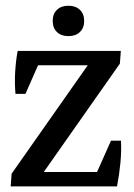

<svg xmlns="http://www.w3.org/2000/svg" viewBox="-20 -665 478 685"><path d="M18.1 0 21.5 -45.4 329.1 -483.4H411.1L407.7 -438L100.1 0ZM18.1 0 83.5 -51.3H397.9L397 0ZM35.2 -330.1Q31.7 -370.1 34.2 -409.7Q36.6 -449.2 43 -483.4L124.5 -452.1L70.8 -330.1ZM42.5 -432.1 43 -483.4H411.1L346.2 -432.1ZM411.6 -163.1Q413.6 -127 409.7 -85Q405.8 -43 397.5 0L316.9 -30.3L376 -163.1ZM224.1 -536.1Q198.2 -536.1 183.1 -550.8Q168 -565.4 168 -590.3Q168 -615.2 183.1 -629.9Q198.2 -644.5 224.1 -644.5Q250 -644.5 265.1 -629.9Q280.3 -615.2 280.3 -590.3Q280.3 -565.4 265.1 -550.8Q250 -536.1 224.1 -536.1Z"/></svg>

Font: Markazi Text Medium
Style: Regular
Weight: 500
Designer: Borna Izadpanah (Arabic designer), Fiona Ross (Arabic design director) and Florian Runge (Latin designer)
Foundry: Borna Izadpanah and Florian Runge
Version: Version 1.001